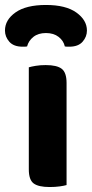

<svg xmlns="http://www.w3.org/2000/svg" viewBox="-55 -746 370 773"><path d="M145 7Q100 7 80.5 -7.5Q61 -22 61 -64V-475Q71 -478 89 -481Q107 -484 129 -484Q174 -484 193.5 -469Q213 -454 213 -412V-1Q203 2 185 4.5Q167 7 145 7ZM130 -613Q99 -613 79.5 -597.5Q60 -582 54 -559Q49 -558 45 -558Q41 -558 36 -558Q0 -558 -17.5 -578Q-35 -598 -35 -623Q-35 -666 7.5 -696Q50 -726 130 -726Q210 -726 252.5 -695.5Q295 -665 295 -623Q295 -598 277.5 -578Q260 -558 224 -558Q219 -558 215 -558Q211 -558 206 -559Q201 -582 181 -597.5Q161 -613 130 -613Z"/></svg>

Font: Baloo Thambi 2
Style: Bold
Weight: 700
Designer: Aadarsh Rajan and Ek Type
Foundry: Ek Type
Version: Version 1.640;hotconv 1.0.111;makeotfexe 2.5.65597; ttfautoh